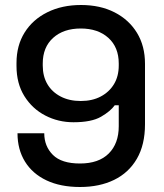

<svg xmlns="http://www.w3.org/2000/svg" viewBox="-20 -734 655 768"><path d="M300 14Q222 14 166 -12.5Q110 -39 80 -87.5Q50 -136 50 -201H157Q157 -149 191.5 -114.5Q226 -80 300 -80Q375 -80 415 -120Q455 -160 455 -229V-313H439Q422 -289 384 -267Q346 -245 274 -245Q213 -245 161 -272Q109 -299 77.5 -349.5Q46 -400 46 -470V-482Q46 -552 78.5 -604Q111 -656 169.5 -685Q228 -714 304 -714Q381 -714 438.5 -684.5Q496 -655 528 -602.5Q560 -550 560 -479V-237Q560 -155 527.5 -99Q495 -43 436.5 -14.5Q378 14 300 14ZM303 -330Q349 -330 383 -348Q417 -366 436 -397.5Q455 -429 455 -472V-480Q455 -545 413.5 -582.5Q372 -620 303 -620Q234 -620 192.5 -582.5Q151 -545 151 -480V-472Q151 -429 169.5 -397.5Q188 -366 222.5 -348Q257 -330 303 -330Z"/></svg>

Font: Space Grotesk Medium
Style: Regular
Weight: 500
Designer: Florian Karsten
Foundry: Florian Karsten
Version: Version 2.000